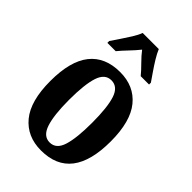

<svg xmlns="http://www.w3.org/2000/svg" viewBox="-229 -858 961 961"><g transform="rotate(45 251.5 -378.0)"><path d="M250 10Q151 10 94 -59Q37 -128 37 -269Q37 -410 92 -479Q147 -548 253 -548Q352 -548 408.5 -479Q465 -410 465 -269Q465 10 250 10ZM252 -49Q298 -49 315.5 -105Q333 -161 333 -269Q333 -378 315 -433Q297 -488 251 -488Q206 -488 188 -433Q170 -378 170 -269Q170 -161 188.5 -105Q207 -49 252 -49ZM104 -619Q117 -638 134.5 -664Q152 -690 169 -717Q186 -744 194 -766H308Q317 -744 333.5 -717Q350 -690 368 -664Q386 -638 399 -619V-606H340Q323 -627 296 -654Q269 -681 251 -705Q232 -681 206 -654Q180 -627 163 -606H104Z"/></g></svg>

Font: Noto Serif Thai ExtraCondensed
Style: Bold
Weight: 700
Width: 2
Designer: Monotype Design Team
Foundry: Monotype Imaging Inc.
Version: Version 2.002; ttfautohint (v1.8.4.7-5d5b)